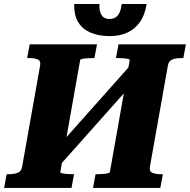

<svg xmlns="http://www.w3.org/2000/svg" viewBox="-46 -929 938 949"><path d="M204.8 -164 619.6 -630 646.6 -558 231.8 -92ZM-25.6 0 -13 -68H-2.6Q23.6 -68 41.4 -75Q59.2 -82 63.2 -104L152.4 -606Q156.4 -628 140.6 -635Q124.8 -642 98.6 -642H88.2L100.8 -710H433.4L420.8 -642H412.4Q398.8 -642 384.8 -641Q370.8 -640 361 -638Q351.2 -636 350.2 -632L252 -78Q252 -75 261 -72.5Q270 -70 284 -69Q298 -68 311.6 -68H320L307.4 0ZM413.8 0 426.4 -68H434.8Q448.4 -68 462.4 -69Q476.4 -70 486.7 -72.5Q497 -75 497 -78L595.2 -632Q596.2 -636 586.7 -638Q577.2 -640 563.2 -641Q549.2 -642 535.6 -642H527.2L539.8 -710H872.8L860.2 -642H849.8Q823.6 -642 805.8 -635Q788 -628 784 -606L694.8 -104Q690.8 -82 706.6 -75Q722.4 -68 748.6 -68H759L746.4 0ZM320.6 -909.2Q320.6 -908.2 320.6 -905.7Q320.6 -903.2 320.6 -901.2Q320.6 -851.6 341.4 -818.1Q362.2 -784.6 402 -767.6Q441.7 -750.6 498 -750.6Q545.6 -750.6 583.7 -768.1Q621.8 -785.6 646.2 -820.6Q670.6 -855.6 678.8 -909.2H555.6Q552.4 -883.4 544.9 -867Q537.4 -850.6 524.9 -842.9Q512.5 -835.2 494.9 -835.2Q478 -835.2 466.9 -842.9Q455.8 -850.6 450.1 -867Q444.4 -883.4 445.4 -909.2Z"/></svg>

Font: Roboto Serif 20pt
Style: Italic
Weight: 400
Italic angle: -10°
Designer: Greg Gazdowicz
Foundry: Commercial Type
Version: Version 1.008